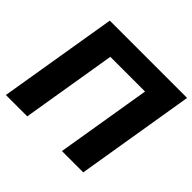

<svg xmlns="http://www.w3.org/2000/svg" viewBox="-175 -918 1108 1108"><g transform="rotate(45 379.5 -364.0)"><path d="M758.8 -727.5 638.7 0H464.8L561 -582H277.8L181.6 0H7.3L127.9 -727.5Z"/></g></svg>

Font: Inter 24pt ExtraBold
Style: Italic
Weight: 800
Italic angle: -9.3988°
Designer: Rasmus Andersson
Foundry: rsms
Version: Version 4.001;git-66647c0bb